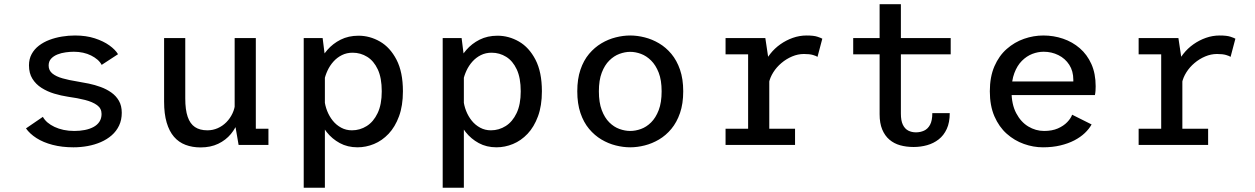

<svg xmlns="http://www.w3.org/2000/svg" viewBox="-20 -678 5872 898"><path d="M323.5 11Q270 11 226 -0.5Q182 -12 150.5 -32.2Q119 -52.5 101.5 -77.5L180.5 -131.5Q188.5 -117 202.2 -105.2Q216 -93.5 235 -84.5Q254 -75.5 277.2 -70.5Q300.5 -65.5 327.5 -65.5Q353.5 -65.5 376.5 -70Q399.5 -74.5 417.2 -84Q435 -93.5 445 -108.8Q455 -124 455 -145Q455 -171 434 -186.2Q413 -201.5 377.8 -210.5Q342.5 -219.5 298.5 -225.5Q265.5 -230.5 233.2 -240.2Q201 -250 174.2 -267Q147.5 -284 131.5 -309.8Q115.5 -335.5 115.5 -372.5Q115.5 -402 128 -425Q140.5 -448 162 -464.5Q183.5 -481 211.2 -491.5Q239 -502 269.8 -507Q300.5 -512 331 -512Q382.5 -512 423.2 -498.8Q464 -485.5 491.8 -465.5Q519.5 -445.5 532 -424.5L455.5 -374.5Q448.5 -388 435.8 -399Q423 -410 406 -418.5Q389 -427 368.5 -431.5Q348 -436 325.5 -436Q308 -436 287.2 -433.2Q266.5 -430.5 248.5 -423.2Q230.5 -416 219 -403.5Q207.5 -391 207.5 -371.5Q207.5 -348.5 225 -334.2Q242.5 -320 272.8 -311.5Q303 -303 341 -297Q366.5 -293 395.2 -287Q424 -281 451.2 -271Q478.5 -261 500.8 -245.2Q523 -229.5 536.2 -206.5Q549.5 -183.5 549.5 -150.5Q549.5 -117 537 -90.8Q524.5 -64.5 502.5 -45.2Q480.5 -26 451.8 -13.5Q423 -1 390.2 5Q357.5 11 323.5 11Z M918 11.5Q879.5 11.5 847.8 -0.5Q816 -12.5 793.8 -38.2Q771.5 -64 759.5 -104.8Q747.5 -145.5 747.5 -202.5V-500H846.5V-217.5Q846.5 -164.5 857.8 -131.8Q869 -99 891.8 -83.8Q914.5 -68.5 950 -68.5Q975.5 -68.5 998.2 -78.5Q1021 -88.5 1038.8 -106.5Q1056.5 -124.5 1067.5 -148Q1078.5 -171.5 1080 -198L1108 -189Q1108 -151.5 1095.8 -115.8Q1083.5 -80 1059.8 -51.2Q1036 -22.5 1000.5 -5.5Q965 11.5 918 11.5ZM1096 0 1077.5 -107V-500H1176.5V-52.5L1157 -76H1235.5V0Z M1400.5 200V-500H1489L1499.5 -416V200ZM1652 11Q1605.5 11 1569.2 -8.8Q1533 -28.5 1508 -60.2Q1483 -92 1470 -128.8Q1457 -165.5 1457 -198.5L1497.5 -212Q1500 -185 1510 -159.5Q1520 -134 1536.5 -113.5Q1553 -93 1575.8 -80.8Q1598.5 -68.5 1626 -68.5Q1663.5 -68.5 1695.2 -88.5Q1727 -108.5 1746.2 -149Q1765.5 -189.5 1765.5 -251Q1765.5 -313.5 1747 -353.2Q1728.5 -393 1697.5 -412.2Q1666.5 -431.5 1629.5 -431.5Q1601.5 -431.5 1579 -420.2Q1556.5 -409 1539.5 -390Q1522.5 -371 1511.8 -347.8Q1501 -324.5 1496 -300L1458.5 -313.5Q1458.5 -345.5 1471.8 -380Q1485 -414.5 1510.8 -444.2Q1536.5 -474 1573.2 -492.5Q1610 -511 1657 -511Q1709.5 -511 1757 -483.8Q1804.5 -456.5 1834.5 -398.8Q1864.5 -341 1864.5 -251Q1864.5 -183.5 1846.2 -134Q1828 -84.5 1797.5 -52.2Q1767 -20 1729.2 -4.5Q1691.5 11 1652 11Z M2050.5 200V-500H2139L2149.5 -416V200ZM2302 11Q2255.5 11 2219.2 -8.8Q2183 -28.5 2158 -60.2Q2133 -92 2120 -128.8Q2107 -165.5 2107 -198.5L2147.5 -212Q2150 -185 2160 -159.5Q2170 -134 2186.5 -113.5Q2203 -93 2225.8 -80.8Q2248.5 -68.5 2276 -68.5Q2313.5 -68.5 2345.2 -88.5Q2377 -108.5 2396.2 -149Q2415.5 -189.5 2415.5 -251Q2415.5 -313.5 2397 -353.2Q2378.5 -393 2347.5 -412.2Q2316.5 -431.5 2279.5 -431.5Q2251.5 -431.5 2229 -420.2Q2206.5 -409 2189.5 -390Q2172.5 -371 2161.8 -347.8Q2151 -324.5 2146 -300L2108.5 -313.5Q2108.5 -345.5 2121.8 -380Q2135 -414.5 2160.8 -444.2Q2186.5 -474 2223.2 -492.5Q2260 -511 2307 -511Q2359.5 -511 2407 -483.8Q2454.5 -456.5 2484.5 -398.8Q2514.5 -341 2514.5 -251Q2514.5 -183.5 2496.2 -134Q2478 -84.5 2447.5 -52.2Q2417 -20 2379.2 -4.5Q2341.5 11 2302 11Z M2927.5 11Q2894.5 11 2859.8 2.2Q2825 -6.5 2793 -25.5Q2761 -44.5 2735.2 -75.2Q2709.5 -106 2694.8 -149.5Q2680 -193 2680 -251Q2680 -308.5 2694.8 -352Q2709.5 -395.5 2735.2 -426Q2761 -456.5 2793 -475.5Q2825 -494.5 2859.8 -503.2Q2894.5 -512 2927.5 -512Q2960.5 -512 2995.2 -503.2Q3030 -494.5 3062.2 -475.5Q3094.5 -456.5 3120 -426Q3145.5 -395.5 3160.5 -352Q3175.5 -308.5 3175.5 -251Q3175.5 -193 3160.5 -149.5Q3145.5 -106 3120 -75.2Q3094.5 -44.5 3062.2 -25.5Q3030 -6.5 2995.2 2.2Q2960.5 11 2927.5 11ZM2927.5 -65.5Q2952.5 -65.5 2978 -74.8Q3003.5 -84 3025.2 -105.5Q3047 -127 3060.8 -162.8Q3074.5 -198.5 3074.5 -251Q3074.5 -303 3060.8 -338.2Q3047 -373.5 3025.2 -395Q3003.5 -416.5 2978 -426Q2952.5 -435.5 2927.5 -435.5Q2903 -435.5 2877.2 -426Q2851.5 -416.5 2829.8 -395Q2808 -373.5 2794.5 -338.2Q2781 -303 2781 -251Q2781 -198.5 2794.5 -162.8Q2808 -127 2829.8 -105.5Q2851.5 -84 2877.2 -74.8Q2903 -65.5 2927.5 -65.5Z M3373.5 0V-76H3479V-424H3373.5V-500H3559.5L3578 -376.5V-76H3698.5V0ZM3576.5 -291 3536.5 -307Q3537.5 -339.5 3549.8 -369.8Q3562 -400 3582.5 -426Q3603 -452 3630 -471Q3657 -490 3688.2 -501Q3719.5 -512 3752.5 -512Q3786 -512 3803.2 -506.2Q3820.5 -500.5 3826 -497L3803.5 -412Q3798.5 -416 3782.5 -420.8Q3766.5 -425.5 3740 -425.5Q3712 -425.5 3684.8 -414Q3657.5 -402.5 3634.8 -383.2Q3612 -364 3596.8 -339.8Q3581.5 -315.5 3576.5 -291Z M4094 -143.5V-658.5H4193.5V-146.5Q4193.5 -113.5 4202.8 -94.5Q4212 -75.5 4228 -67.2Q4244 -59 4264 -59Q4284.5 -59 4302 -67Q4319.5 -75 4330 -94.5Q4340.5 -114 4340.5 -149H4422Q4422 -105 4408 -74.8Q4394 -44.5 4370.2 -26Q4346.5 -7.5 4316.2 1Q4286 9.5 4253 9.5Q4219 9.5 4190.2 1.5Q4161.5 -6.5 4140 -24.8Q4118.5 -43 4106.2 -72.5Q4094 -102 4094 -143.5ZM3970.5 -424V-500H4426.5V-424Z M4858 11Q4813 11 4768.8 -4.8Q4724.5 -20.5 4688.5 -52.5Q4652.5 -84.5 4631 -134Q4609.5 -183.5 4609.5 -251Q4609.5 -318.5 4631 -368Q4652.5 -417.5 4688.8 -449.2Q4725 -481 4769.5 -496.5Q4814 -512 4860 -512Q4908 -512 4952 -497Q4996 -482 5030.2 -452.5Q5064.5 -423 5084.5 -378.5Q5104.5 -334 5104.5 -274.5Q5104.5 -265 5103.8 -253.5Q5103 -242 5101 -233.5H4688.5V-297H5000Q5000 -300 5000 -301.2Q5000 -302.5 5000 -305Q5000 -345.5 4981 -375Q4962 -404.5 4930.2 -420.2Q4898.5 -436 4861.5 -436Q4834.5 -436 4808 -425.8Q4781.5 -415.5 4759.5 -393.5Q4737.5 -371.5 4724.2 -336.2Q4711 -301 4711 -251.5Q4711 -190 4732.8 -148.8Q4754.5 -107.5 4789.2 -86.5Q4824 -65.5 4863.5 -65.5Q4900.5 -65.5 4927.5 -77.2Q4954.5 -89 4971.5 -106.8Q4988.5 -124.5 4994.5 -141.5L5085.5 -96Q5074 -75 5053.8 -55.8Q5033.5 -36.5 5004.8 -21.5Q4976 -6.5 4939.2 2.2Q4902.5 11 4858 11Z M5305.5 0V-76H5411V-424H5305.5V-500H5491.5L5510 -376.5V-76H5630.5V0ZM5508.5 -291 5468.5 -307Q5469.5 -339.5 5481.8 -369.8Q5494 -400 5514.5 -426Q5535 -452 5562 -471Q5589 -490 5620.2 -501Q5651.5 -512 5684.5 -512Q5718 -512 5735.2 -506.2Q5752.5 -500.5 5758 -497L5735.5 -412Q5730.5 -416 5714.5 -420.8Q5698.5 -425.5 5672 -425.5Q5644 -425.5 5616.8 -414Q5589.5 -402.5 5566.8 -383.2Q5544 -364 5528.8 -339.8Q5513.5 -315.5 5508.5 -291Z"/></svg>

Font: Trispace Thin
Style: Regular
Weight: 400
Version: Version 1.210